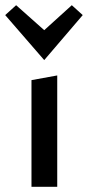

<svg xmlns="http://www.w3.org/2000/svg" viewBox="-36 -718 338 738"><path d="M-16 -660 26 -698 134 -602 240 -698 282 -660 134 -487ZM85 -410 184 -428V0H85Z"/></svg>

Font: Ysabeau Infant Semibold
Style: Regular
Weight: 600
Designer: Christian Thalmann (Catharsis Fonts)
Version: Version 0.003